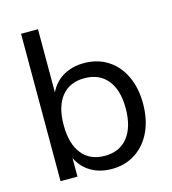

<svg xmlns="http://www.w3.org/2000/svg" viewBox="-107 -793 795 887"><g transform="rotate(-15 291.0 -349.0)"><path d="M536 -248Q536 -172 509 -114.5Q482 -57 433 -25Q384 7 320 7Q263 7 220.5 -18Q178 -43 156 -89V0H75V-705H156V-403Q178 -449 220.5 -474Q263 -499 320 -499Q384 -499 433 -468Q482 -437 509 -380Q536 -323 536 -248ZM453 -248Q453 -335 414 -383Q375 -431 304 -431Q233 -431 194.5 -383Q156 -335 156 -246Q156 -157 194.5 -108.5Q233 -60 304 -60Q375 -60 414 -109.5Q453 -159 453 -248Z"/></g></svg>

Font: wassup Sans
Style: Regular
Weight: 400
Version: Version 2.001